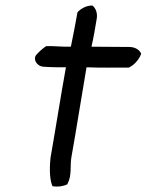

<svg xmlns="http://www.w3.org/2000/svg" viewBox="-20 -650 534 699"><path d="M112 -450C100 -437 111 -409 139 -407C168 -405 191 -405 220 -405C200 -294 183 -184 164 -76C159 -28 162 7 171 28C190 31 208 29 225 21C243 -13 234 -44 240 -78C259 -184 276 -295 295 -405C345 -403 398 -404 449 -404C467 -412 486 -432 494 -454C489 -468 472 -479 451 -479C404 -479 359 -480 313 -480C321 -514 326 -546 332 -581C336 -602 328 -622 316 -630C294 -630 273 -618 262 -605C254 -561 247 -522 238 -480C206 -479 180 -483 148 -482C136 -474 123 -463 112 -450Z"/></svg>

Font: Snowfall
Style: Obl
Weight: 400
Designer: Jasper
Foundry: Cannot Into Space Fonts
Version: Version 0.9